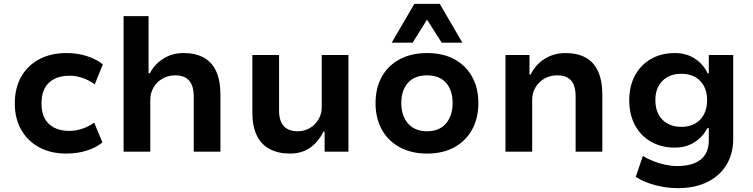

<svg xmlns="http://www.w3.org/2000/svg" viewBox="-20 -789 3919 999"><path d="M325 10Q244 10 184 -22.5Q124 -55 90.5 -113.5Q57 -172 57 -251Q57 -331 90.5 -390Q124 -449 184.5 -481Q245 -513 326 -513Q384 -513 434 -496.5Q484 -480 515 -454L473 -350Q445 -371 411 -383Q377 -395 343 -395Q273 -395 234.5 -358.5Q196 -322 196 -251Q196 -180 234.5 -144Q273 -108 342 -108Q377 -108 410.5 -120Q444 -132 470 -151L513 -48Q482 -22 433 -6Q384 10 325 10Z M623 0V-705H753V-408H760Q784 -455 830 -484Q876 -513 935 -513Q997 -513 1040 -489.5Q1083 -466 1105 -417.5Q1127 -369 1127 -294V0H988V-289Q988 -323 978 -347Q968 -371 947 -384Q926 -397 892 -397Q855 -397 825.5 -380Q796 -363 779 -334Q762 -305 762 -270V0Z M1489 10Q1427 10 1383 -13.5Q1339 -37 1316 -84.5Q1293 -132 1293 -204V-503H1432V-211Q1432 -180 1442 -156Q1452 -132 1473.5 -119Q1495 -106 1529 -106Q1564 -106 1592.5 -123Q1621 -140 1637.5 -168.5Q1654 -197 1654 -229V-503H1793V0H1669V-104H1663Q1636 -50 1593 -20Q1550 10 1489 10Z M2202 10Q2120 10 2059.5 -23Q1999 -56 1966.5 -115Q1934 -174 1934 -252Q1934 -331 1966.5 -389.5Q1999 -448 2059.5 -480.5Q2120 -513 2202 -513Q2285 -513 2344.5 -480.5Q2404 -448 2436.5 -389.5Q2469 -331 2469 -253Q2469 -174 2436.5 -115Q2404 -56 2344.5 -23Q2285 10 2202 10ZM2202 -106Q2265 -106 2300 -146Q2335 -186 2335 -253Q2335 -320 2300.5 -358.5Q2266 -397 2202 -397Q2138 -397 2103 -358.5Q2068 -320 2068 -253Q2068 -186 2103.5 -146Q2139 -106 2202 -106ZM2018 -567 2136 -769H2268L2386 -567H2278L2202 -687L2127 -567Z M2610 0V-503H2735V-401H2741Q2767 -454 2815 -483.5Q2863 -513 2922 -513Q2984 -513 3027 -489.5Q3070 -466 3092 -417.5Q3114 -369 3114 -294V0H2975V-289Q2975 -323 2965.5 -347Q2956 -371 2935 -384Q2914 -397 2879 -397Q2842 -397 2812.5 -380Q2783 -363 2766 -334Q2749 -305 2749 -270V0Z M3506 190Q3449 190 3389.5 174.5Q3330 159 3288 131L3325 22Q3350 38 3380.5 50Q3411 62 3443 68.5Q3475 75 3503 75Q3583 75 3625.5 41.5Q3668 8 3668 -59V-122H3660Q3639 -79 3595 -50Q3551 -21 3492 -21Q3421 -21 3367.5 -51.5Q3314 -82 3284 -137.5Q3254 -193 3254 -267Q3254 -341 3284 -396.5Q3314 -452 3367.5 -482.5Q3421 -513 3492 -513Q3551 -513 3595.5 -484Q3640 -455 3662 -407H3668V-503H3795V-67Q3795 11 3760 68.5Q3725 126 3660.5 158Q3596 190 3506 190ZM3525 -129Q3587 -129 3623 -166.5Q3659 -204 3659 -268Q3659 -331 3623 -368Q3587 -405 3525 -405Q3463 -405 3426.5 -368Q3390 -331 3390 -268Q3390 -204 3426.5 -166.5Q3463 -129 3525 -129Z"/></svg>

Font: Nunito Sans 6pt
Style: Bold
Weight: 700
Version: Version 3.101;gftools[0.9.27]